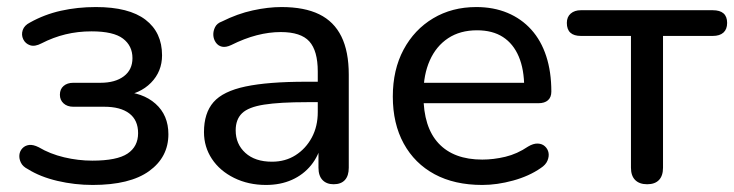

<svg xmlns="http://www.w3.org/2000/svg" viewBox="-20 -516 2084 545"><path d="M243 9Q192 9 143 -2.5Q94 -14 59 -36Q45 -43 39.5 -54Q34 -65 35 -76Q36 -87 43.5 -95Q51 -103 62.5 -104.5Q74 -106 90 -98Q122 -79 162 -69.5Q202 -60 242 -60Q312 -60 342 -80Q372 -100 372 -138Q372 -175 347 -194Q322 -213 276 -213H188Q171 -213 160.5 -222.5Q150 -232 150 -247Q150 -263 160.5 -272Q171 -281 188 -281H265Q307 -281 331.5 -299.5Q356 -318 356 -351Q356 -386 329 -406.5Q302 -427 240 -427Q201 -427 166 -418.5Q131 -410 98 -393Q79 -383 65.5 -387.5Q52 -392 46 -404.5Q40 -417 44.5 -430.5Q49 -444 65 -452Q106 -475 153 -485.5Q200 -496 252 -496Q346 -496 393 -460Q440 -424 440 -359Q440 -313 408.5 -281Q377 -249 324 -243V-256Q385 -254 421.5 -221.5Q458 -189 458 -135Q458 -70 403.5 -30.5Q349 9 243 9Z M735 9Q685 9 644.5 -11Q604 -31 581.5 -65Q559 -99 559 -141Q559 -195 586 -226Q613 -257 677 -270.5Q741 -284 849 -284H896V-226H851Q774 -226 729.5 -219Q685 -212 667 -194.5Q649 -177 649 -146Q649 -107 676.5 -82Q704 -57 752 -57Q790 -57 819 -75.5Q848 -94 865 -125.5Q882 -157 882 -198V-313Q882 -372 858 -398.5Q834 -425 777 -425Q744 -425 709 -416Q674 -407 636 -388Q621 -381 610 -383.5Q599 -386 592.5 -395.5Q586 -405 585.5 -416.5Q585 -428 590.5 -439Q596 -450 610 -455Q654 -477 697.5 -486.5Q741 -496 779 -496Q844 -496 886 -475.5Q928 -455 949 -412.5Q970 -370 970 -304V-40Q970 -17 959 -5Q948 7 927 7Q907 7 895.5 -5Q884 -17 884 -40V-111H893Q885 -74 863 -47Q841 -20 808.5 -5.5Q776 9 735 9Z M1349 9Q1270 9 1213.5 -21.5Q1157 -52 1126 -108.5Q1095 -165 1095 -242Q1095 -318 1125.5 -375Q1156 -432 1209.5 -464Q1263 -496 1332 -496Q1381 -496 1420.5 -479.5Q1460 -463 1488 -432Q1516 -401 1530.5 -356.5Q1545 -312 1545 -256Q1545 -240 1535.5 -231.5Q1526 -223 1508 -223H1166V-281H1485L1468 -267Q1468 -319 1452.5 -355.5Q1437 -392 1407.5 -411Q1378 -430 1334 -430Q1286 -430 1252 -407.5Q1218 -385 1200 -344.5Q1182 -304 1182 -251V-245Q1182 -155 1225 -109Q1268 -63 1349 -63Q1381 -63 1414.5 -71Q1448 -79 1479 -100Q1494 -109 1506.5 -108.5Q1519 -108 1527 -100.5Q1535 -93 1537 -82.5Q1539 -72 1534 -60Q1529 -48 1515 -39Q1482 -16 1436.5 -3.5Q1391 9 1349 9Z M1817 7Q1795 7 1783 -5Q1771 -17 1771 -40V-414H1629Q1589 -414 1589 -451Q1589 -468 1600 -477.5Q1611 -487 1629 -487H2003Q2044 -487 2044 -451Q2044 -433 2033.5 -423.5Q2023 -414 2003 -414H1862V-40Q1862 -17 1850.5 -5Q1839 7 1817 7Z"/></svg>

Font: Nunito Medium
Style: Regular
Weight: 500
Designer: Vernon Adams
Foundry: Vernon Adams
Version: Version 3.601